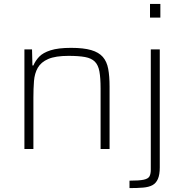

<svg xmlns="http://www.w3.org/2000/svg" viewBox="-20 -763 942 983"><path d="M105 0V-510H144L146 -428H151Q161 -452 180.5 -472.5Q200 -493 239 -505.5Q278 -518 344 -518Q408 -518 447 -506.5Q486 -495 506.5 -471.5Q527 -448 534 -410.5Q541 -373 541 -320V0H495V-309Q495 -364 489 -397Q483 -430 465.5 -447.5Q448 -465 415.5 -471Q383 -477 331 -477Q264 -477 227 -461Q190 -445 173.5 -416Q157 -387 154 -348Q151 -309 151 -264V0ZM748 -673V-743H801V-673ZM643 200V162Q693 162 716 157Q739 152 745.5 139.5Q752 127 752 106V-510H798V94Q798 131 788.5 153Q779 175 760.5 185Q742 195 712.5 197.5Q683 200 643 200Z"/></svg>

Font: Saira SemiExpanded ExtraLight
Style: Regular
Weight: 250
Width: 6
Designer: Hector Gatti with collaboration of the Omnibus-Type team
Foundry: Omnibus-Type
Version: Version 1.101